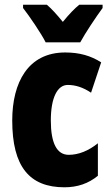

<svg xmlns="http://www.w3.org/2000/svg" viewBox="-20 -786 473 816"><path d="M174 -606H321C342 -645 388 -714 416 -752V-766H317C297 -750 274 -726 247 -693C221 -725 199 -749 179 -766H78V-752C104 -719 157 -641 174 -606ZM254 10C309 10 356 -6 396 -39V-177C356 -145 314 -128 272 -128C222 -128 196 -177 196 -274C196 -371 224 -425 268 -425C302 -425 334 -414 367 -392L410 -521C366 -549 318 -563 257 -563C99 -563 32 -435 32 -274C32 -78 105 10 254 10Z"/></svg>

Font: Noto Sans Ethiopic ExtraCondensed Black
Style: Regular
Weight: 900
Width: 2
Designer: Monotype Design Team
Foundry: Monotype Imaging Inc.
Version: Version 2.102